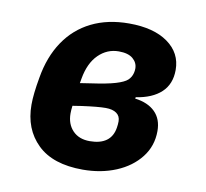

<svg xmlns="http://www.w3.org/2000/svg" viewBox="-65 -599 731 682"><g transform="rotate(10 300.0 -258.0)"><path d="M56 -184Q56 -222 67 -283Q80 -360 117 -415Q154 -470 212.5 -499Q271 -528 348 -528Q437 -528 488 -491.5Q539 -455 539 -394Q539 -343 507 -313Q475 -283 416 -274L415 -269Q462 -263 487.5 -237.5Q513 -212 513 -169Q513 -115 481 -74Q449 -33 395 -10.5Q341 12 275 12Q167 12 111.5 -42Q56 -96 56 -184ZM369 -156Q371 -168 371 -179Q371 -198 357 -208Q343 -218 318 -218Q290 -218 232 -210L200 -205Q198 -189 198 -177Q198 -139 220.5 -115.5Q243 -92 282 -92Q320 -92 342 -108Q364 -124 369 -156ZM251 -295Q308 -303 338 -312Q368 -321 379.5 -331.5Q391 -342 395 -358Q397 -366 397 -374Q397 -395 380 -409.5Q363 -424 329 -424Q287 -424 256 -393.5Q225 -363 215 -306L212 -289Z"/></g></svg>

Font: iA Writer Mono V
Style: Regular
Weight: 400
Italic angle: -9.5°
Designer: Mike Abbink, Paul van der Laan, Pieter van Rosmalen
Foundry: Bold Monday
Version: Version 2.000